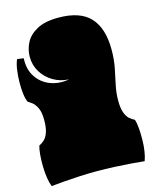

<svg xmlns="http://www.w3.org/2000/svg" viewBox="-130 -962 853 1065"><g transform="rotate(-15 296.5 -429.5)"><path d="M32 17Q24 -3 19 -34.5Q14 -66 13.5 -101Q13 -136 15.5 -167.5Q18 -199 25 -219Q40 -225 54 -238Q68 -251 77.5 -277Q87 -303 87 -348Q87 -392 75.5 -416.5Q64 -441 49.5 -452.5Q35 -464 25 -469Q16 -486 12 -517.5Q8 -549 8.5 -586Q9 -623 14 -657Q19 -691 29 -713Q40 -712 48 -710.5Q56 -709 66 -708Q62 -646 91 -601.5Q120 -557 170.5 -538Q221 -519 278 -530Q230 -532 189.5 -555.5Q149 -579 124.5 -618.5Q100 -658 100 -707Q100 -748 119.5 -786.5Q139 -825 185 -850.5Q231 -876 309 -876Q434 -876 491.5 -813.5Q549 -751 549 -629Q549 -572 539.5 -524.5Q530 -477 520.5 -433.5Q511 -390 511 -345Q511 -302 520.5 -276Q530 -250 544.5 -237.5Q559 -225 573 -219Q580 -199 582.5 -167.5Q585 -136 584.5 -101Q584 -66 579 -34.5Q574 -3 566 17Q538 14 493.5 10.5Q449 7 397 4.5Q345 2 293 2Q245 2 195.5 4.5Q146 7 103 10.5Q60 14 32 17Z"/></g></svg>

Font: Oi
Style: Regular
Weight: 400
Designer: Kostas Bartsokas, Mohamad Dakak
Foundry: Foundry5
Version: Version 4.000